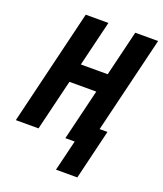

<svg xmlns="http://www.w3.org/2000/svg" viewBox="-170 -795 916 1082"><g transform="rotate(20 288.5 -254.0)"><path d="M296 185 341 0H285L359 -306H198L124 0H-12L155 -693H291L225 -420H386L452 -693H589L449 -114H496L424 185Z"/></g></svg>

Font: Ubuntu Sans Mono
Style: Bold Italic
Weight: 700
Italic angle: -13.5°
Monospace: yes
Designer: Dalton Maag Ltd
Foundry: Dalton Maag Ltd
Version: Version 1.006